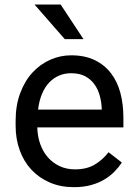

<svg xmlns="http://www.w3.org/2000/svg" viewBox="-20 -791 586 822"><path d="M296.4 10.3Q239.3 10.3 193.4 -9.5Q147.5 -29.3 114.7 -64.2Q82 -99.1 64.5 -147.5Q46.9 -195.8 46.9 -252.9V-273.9Q46.9 -340.3 66.7 -392.8Q86.4 -445.3 119.6 -481Q152.8 -516.6 195.6 -535.4Q238.3 -554.2 284.7 -554.2Q342.8 -554.2 385 -533.9Q427.2 -513.7 454.8 -477.8Q482.4 -441.9 495.4 -393.3Q508.3 -344.7 508.3 -287.1V-245.6H139.6Q140.6 -207.5 152.1 -174.8Q163.6 -142.1 184.3 -118.2Q205.1 -94.2 234.6 -80.1Q264.2 -65.9 301.3 -65.9Q350.6 -65.9 384.8 -85.9Q418.9 -106 444.8 -139.2L501.5 -95.2Q488.3 -74.7 469.7 -55.9Q451.2 -37.1 426.3 -22.2Q401.4 -7.3 369.1 1.5Q336.9 10.3 296.4 10.3ZM284.7 -477.5Q256.3 -477.5 232.7 -467.3Q209 -457 190.4 -437.5Q171.9 -418 159.7 -388.7Q147.5 -359.4 143.1 -321.8H415.5V-329.1Q414.1 -356 406.7 -382.6Q399.4 -409.2 384 -430.4Q368.7 -451.7 344.5 -464.6Q320.3 -477.5 284.7 -477.5ZM337.4 -623.5H257.3L127.9 -771.5H239.7Z"/></svg>

Font: Roboto2
Style: Regular
Weight: 400
Designer: Google
Foundry: Google
Version: Version 2.000981-w3; 2014; ttfautohint (v1.1) -l 5 -r 24 -G 